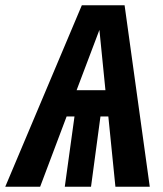

<svg xmlns="http://www.w3.org/2000/svg" viewBox="-63 -712 623 732"><path d="M350 -268H320L284 0H184L221 -268H191L90 0H-43L249 -692H412L508 0H377ZM339 -368 316 -598 229 -368Z"/></svg>

Font: Fira Sans Compressed SemiBold
Style: Italic
Weight: 600
Width: 1
Italic angle: -8°
Designer: bBox Type GmbH & Carrois Corporate GbR & Edenspiekermann AG
Foundry: bBox Type GmbH & Carrois Corporate GbR & Edenspiekermann AG
Version: Version 4.301